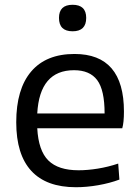

<svg xmlns="http://www.w3.org/2000/svg" viewBox="-20 -775 584 804"><path d="M227 -700Q227 -755 284 -755Q341 -755 341 -700Q341 -644 284 -644Q227 -644 227 -700ZM290 -481Q146 -481 136 -300H418Q418 -398 387 -439.5Q356 -481 290 -481ZM298 9Q174 9 111 -59.5Q48 -128 48 -263Q48 -402 110.5 -475.5Q173 -549 292 -549Q499 -549 499 -308Q499 -262 492 -238H136Q141 -144 182.5 -103Q224 -62 309 -62Q347 -62 390 -69Q433 -76 475 -90L480 -23Q440 -8 391.5 0.5Q343 9 298 9Z"/></svg>

Font: EncodeSans
Style: Regular
Weight: 400
Designer: Pablo Impallari, Andres Torresi
Foundry: Pablo Impallari, Andres Torresi
Version: Version 1.000; ttfautohint (v1.4.1)